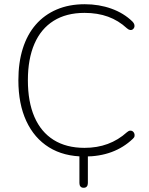

<svg xmlns="http://www.w3.org/2000/svg" viewBox="-20 -733 707 909"><path d="M376 156Q366 156 361 150Q356 144 356 134V-13H396V134Q396 144 391 150Q386 156 376 156ZM381 8Q282 8 212 -35.5Q142 -79 104.5 -160Q67 -241 67 -353Q67 -437 88 -503.5Q109 -570 149.5 -616.5Q190 -663 248.5 -688Q307 -713 381 -713Q449 -713 507.5 -692Q566 -671 607 -631Q614 -624 616 -616.5Q618 -609 615.5 -603Q613 -597 608 -593.5Q603 -590 596 -591Q589 -592 581 -599Q541 -636 491.5 -654Q442 -672 380 -672Q294 -672 234 -634.5Q174 -597 143 -525.5Q112 -454 112 -353Q112 -251 143 -179.5Q174 -108 234 -70.5Q294 -33 380 -33Q440 -33 490 -51.5Q540 -70 581 -107Q589 -114 596 -114.5Q603 -115 608 -111.5Q613 -108 615.5 -102Q618 -96 617 -89Q616 -82 609 -76Q565 -34 508 -13Q451 8 381 8Z"/></svg>

Font: Nunito ExtraLight
Style: Regular
Weight: 200
Designer: Vernon Adams
Foundry: Vernon Adams
Version: Version 3.602;April 4, 2023;FontCreator 14.0.0.2856 64-bit